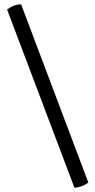

<svg xmlns="http://www.w3.org/2000/svg" viewBox="-20 -728 446 904"><path d="M330.5 156Q366 153.5 396 131.5L79.5 -707.5Q44.5 -707.5 13.5 -683Z"/></svg>

Font: Signika-CLs Light
Style: CLs-Regular
Weight: 300
Version: Version 2.003;gftools[0.9.32]